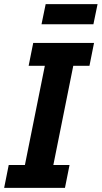

<svg xmlns="http://www.w3.org/2000/svg" viewBox="-26 -905 490 925"><path d="M-6 0 16 -110H94L190 -588H112L134 -698H427L405 -588H327L231 -110H309L287 0ZM194 -885H444L424 -788H174Z"/></svg>

Font: IBM Plex Sans Cond
Style: Bold Italic
Weight: 700
Width: 3
Italic angle: -11°
Designer: Mike Abbink, Paul van der Laan, Pieter van Rosmalen
Foundry: Bold Monday
Version: Version 1.3